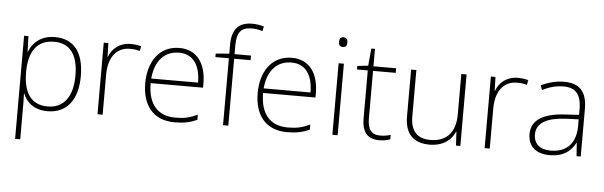

<svg xmlns="http://www.w3.org/2000/svg" viewBox="-57 -974 4456 1417"><g transform="rotate(5 2171.0 -265.5)"><path d="M318 -540C213 -540 152 -480 128 -414H126L122 -530H90V234H128V16C128 -23 128 -66 126 -106H128C152 -42 210 10 310 10C450 10 533 -90 533 -269C533 -447 457 -540 318 -540ZM315 -505C433 -505 493 -425 493 -269C493 -111 425 -25 308 -25C193 -25 128 -101 128 -263V-269C129 -419 191 -505 315 -505Z M880 -538C797 -538 742 -490 720 -429H717L714 -530H680V0H718V-295C718 -421 773 -502 878 -502C906 -502 927 -499 950 -492L957 -528C934 -534 909 -538 880 -538Z M1241 -540C1089 -540 1011 -415 1011 -260C1011 -100 1089 10 1252 10C1318 10 1366 0 1418 -23V-61C1357 -33 1318 -25 1253 -25C1122 -25 1050 -110 1051 -263H1439V-294C1439 -434 1376 -540 1241 -540ZM1241 -505C1348 -505 1399 -421 1399 -297H1052C1064 -432 1135 -505 1241 -505Z M1771 -496V-530H1649V-597C1649 -692 1681 -730 1760 -730C1786 -730 1815 -726 1839 -717L1847 -752C1822 -759 1795 -765 1760 -765C1656 -765 1610 -707 1610 -596V-530L1510 -522V-496H1610V0H1649V-496Z M2074 -540C1922 -540 1844 -415 1844 -260C1844 -100 1922 10 2085 10C2151 10 2199 0 2251 -23V-61C2190 -33 2151 -25 2086 -25C1955 -25 1883 -110 1884 -263H2272V-294C2272 -434 2209 -540 2074 -540ZM2074 -505C2181 -505 2232 -421 2232 -297H1885C1897 -432 1968 -505 2074 -505Z M2439 -724C2418 -724 2409 -709 2409 -688C2409 -667 2418 -652 2439 -652C2464 -652 2471 -667 2471 -688C2471 -709 2464 -724 2439 -724ZM2459 -530H2420V0H2459Z M2771 -25C2702 -25 2678 -68 2678 -146V-496H2846V-530H2678V-659H2651L2639 -531L2559 -522V-496H2639V-143C2639 -43 2676 10 2768 10C2802 10 2827 4 2849 -4V-37C2828 -30 2802 -25 2771 -25Z M3368 -530H3329V-232C3329 -92 3259 -25 3143 -25C3048 -25 2996 -76 2996 -187V-530H2957V-183C2957 -55 3020 10 3140 10C3244 10 3303 -43 3328 -103H3330L3336 0H3368Z M3748 -538C3665 -538 3610 -490 3588 -429H3585L3582 -530H3548V0H3586V-295C3586 -421 3641 -502 3746 -502C3774 -502 3795 -499 3818 -492L3825 -528C3802 -534 3777 -538 3748 -538Z M4090 -539C4029 -539 3971 -522 3920 -498L3932 -464C3987 -491 4035 -504 4089 -504C4177 -504 4221 -459 4221 -345V-305L4121 -299C3960 -291 3869 -238 3869 -133C3869 -44 3926 10 4030 10C4135 10 4188 -37 4220 -98H4222L4229 0H4260V-353C4260 -482 4203 -539 4090 -539ZM4125 -268 4221 -272V-219C4220 -101 4159 -24 4034 -24C3955 -24 3909 -64 3909 -133C3909 -221 3989 -261 4125 -268Z"/></g></svg>

Font: Noto Sans Tamil ExtraLight
Style: Regular
Weight: 200
Designer: Jelle Bosma - Monotype Design Team
Foundry: Monotype Imaging Inc.
Version: Version 2.004